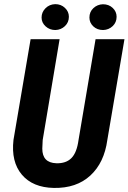

<svg xmlns="http://www.w3.org/2000/svg" viewBox="-20 -901 623 931"><path d="M583.5 -710.9 500.5 -222.7Q485.4 -111.8 418 -49.8Q350.6 12.2 241.2 10.3Q138.7 8.3 85.9 -54.2Q33.2 -116.7 45.4 -222.7L128.4 -710.9H269L187 -222.2L185.1 -180.2Q185.1 -111.8 252.9 -109.4Q299.8 -107.9 326.2 -134.3Q352.5 -160.6 360.8 -222.2L443.4 -710.9ZM181.6 -815.9Q181.6 -841.8 200.4 -860.8Q219.2 -879.9 247.6 -880.9Q275.9 -880.9 294.9 -862.8Q314 -844.7 314 -819.8Q314 -792.5 294.9 -774.4Q275.9 -756.3 248.5 -755.4Q220.7 -755.4 201.2 -773.2Q181.6 -791 181.6 -815.9ZM413.6 -815.9Q413.6 -843.3 432.6 -861.3Q451.7 -879.4 479 -880.4Q507.8 -880.4 526.6 -862.5Q545.4 -844.7 545.4 -819.8Q545.4 -792.5 526.4 -774.4Q507.3 -756.3 480 -755.4Q451.2 -755.4 432.4 -773.2Q413.6 -791 413.6 -815.9Z"/></svg>

Font: TypoPRO Roboto
Style: Bold Italic
Weight: 700
Italic angle: -12°
Designer: Google
Version: Version 2.136; 2016